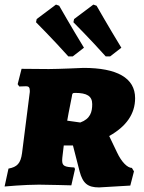

<svg xmlns="http://www.w3.org/2000/svg" viewBox="-36 -805 627 837"><path d="M262 -559H281L330 -597C275 -687 222 -780 222 -780L208 -785L124 -722L121 -708C121 -708 194 -635 262 -559ZM425 -559H444L493 -597C438 -687 385 -780 385 -780L371 -785L287 -722L284 -708C284 -708 357 -635 425 -559ZM242 -171H282L311 -58C325 -5 347 12 396 12L532 4L548 -58L539 -73C520 -73 494 -98 474 -141L440 -212C515 -254 553 -309 553 -377C553 -466 473 -509 328 -509C328 -509 218 -504 177 -504L58 -505L41 -438L48 -428C48 -428 65 -429 78 -429C89 -429 94 -424 94 -409C94 -405 94 -402 93 -397L60 -137C54 -93 39 -77 1 -70L-16 8C-16 8 70 0 134 0C167 0 275 3 275 3L291 -68L288 -75C246 -77 235 -81 235 -106C235 -113 236 -120 237 -129ZM314 -271 257 -279C261 -301 263 -314 277 -383C279 -398 280 -400 292 -400C343 -400 366 -386 366 -351C366 -317 358 -287 314 -271Z"/></svg>

Font: Alegreya SC Black
Style: Italic
Weight: 900
Italic angle: -7°
Designer: Juan Pablo del Peral
Foundry: Huerta Tipografica
Version: Version 2.007;PS 002.007;hotconv 1.0.88;makeotf.lib2.5.64775